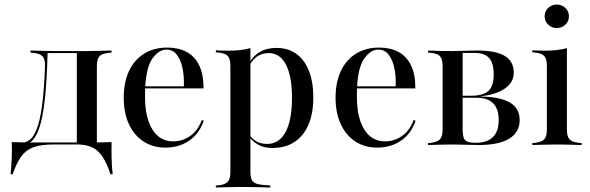

<svg xmlns="http://www.w3.org/2000/svg" viewBox="-20 -636 2588 842"><path d="M214.5 -2.4Q159.7 -2.4 126.6 9.7Q93.5 21.8 73 50.4Q52.4 79 35.5 128.2H26.6Q29.8 91.9 31.5 56.9Q33.1 21.8 31.5 -12.9Q51.6 -12.1 73.4 -11.7Q95.2 -11.3 115.3 -11.3H214.5H333.1V-2.4ZM67.7 1.6 69.4 -8.9Q90.3 -8.9 108.5 -21.4Q126.6 -33.9 140.7 -69Q154.8 -104 164.1 -170.6Q173.4 -237.1 177.4 -346Q178.2 -376.6 166.5 -389.1Q154.8 -401.6 126.6 -404L113.7 -405.6V-414.5Q143.5 -413.7 169 -412.9Q194.4 -412.1 221.8 -412.1H223.4H361.3Q388.7 -412.1 414.1 -412.9Q439.5 -413.7 469.4 -414.5V-405.6L456.5 -404Q427.4 -401.6 416.1 -389.1Q404.8 -376.6 404.8 -346V-207.3H316.9V-405.6L320.2 -403.2H184.7L188.7 -404.8Q185.5 -275.8 176.2 -196Q166.9 -116.1 151.6 -73Q136.3 -29.8 115.3 -14.1Q94.4 1.6 67.7 1.6ZM316.9 -2.4V-207.3H404.8V-2.4ZM316.9 -2.4 317.7 -10.5 387.9 -11.3H323.4H384.7Q405.6 -11.3 427 -11.7Q448.4 -12.1 469.4 -12.9Q468.5 21.8 469.4 56.9Q470.2 91.9 474.2 128.2H464.5Q448.4 79 429.4 50.8Q410.5 22.6 384.7 10.5Q358.9 -1.6 323.4 -2.4Z M704.8 11.3Q650.8 11.3 609.7 -15.3Q568.5 -41.9 545.6 -91.1Q522.6 -140.3 522.6 -207.3Q522.6 -275 545.6 -324.2Q568.5 -373.4 611.7 -400.4Q654.8 -427.4 713.7 -427.4Q761.3 -427.4 797.2 -408.9Q833.1 -390.3 852.8 -350.8Q872.6 -311.3 872.6 -248.4H583.1L582.3 -257.3H786.3Q787.9 -301.6 780.2 -337.9Q772.6 -374.2 755.2 -396.4Q737.9 -418.5 709.7 -418.5Q677.4 -418.5 649.6 -381Q621.8 -343.5 616.9 -255.6V-254Q616.1 -242.7 616.1 -231.5Q616.1 -220.2 616.1 -209.7Q616.1 -120.2 648.4 -68.1Q680.6 -16.1 739.5 -16.1Q779.8 -16.1 813.3 -39.1Q846.8 -62.1 865.3 -109.7L873.4 -106.5Q854.8 -50.8 810.5 -19.8Q766.1 11.3 704.8 11.3Z M1034.7 183.9Q1006.5 183.9 981.5 184.7Q956.5 185.5 926.6 186.3V177.4L939.5 176.6Q967.7 173.4 979 160.9Q990.3 148.4 990.3 117.7V-207.3H1078.2V117.7Q1078.2 137.9 1083.1 150Q1087.9 162.1 1100.4 167.7Q1112.9 173.4 1133.9 175L1165.3 177.4V186.3Q1141.9 185.5 1120.2 185.1Q1098.4 184.7 1077.8 184.3Q1057.3 183.9 1034.7 183.9ZM1192.7 -425.8Q1243.5 -425.8 1279.4 -400Q1315.3 -374.2 1334.7 -325.4Q1354 -276.6 1354 -208.1Q1354 -138.7 1332.7 -89.1Q1311.3 -39.5 1271.4 -13.3Q1231.5 12.9 1175 12.9Q1132.3 12.9 1104 -6.5Q1075.8 -25.8 1068.5 -46L1071.8 -51.6Q1078.2 -33.9 1099.2 -19.4Q1120.2 -4.8 1151.6 -4.8Q1204 -4.8 1232.3 -56.9Q1260.5 -108.9 1260.5 -207.3Q1260.5 -300.8 1234.3 -352Q1208.1 -403.2 1158.9 -403.2Q1126.6 -403.2 1104 -385.9Q1081.5 -368.5 1069.4 -338.7L1066.1 -343.5Q1079 -379.8 1111.3 -402.8Q1143.5 -425.8 1192.7 -425.8ZM990.3 -207.3V-346.8Q990.3 -377.4 979.4 -389.9Q968.5 -402.4 937.9 -405.6L926.6 -406.5V-415.3Q945.2 -414.5 957.7 -414.1Q970.2 -413.7 982.3 -413.7Q1009.7 -413.7 1033.9 -416.5Q1058.1 -419.4 1078.2 -425V-415.3V-207.3Z M1633.9 11.3Q1579.8 11.3 1538.7 -15.3Q1497.6 -41.9 1474.6 -91.1Q1451.6 -140.3 1451.6 -207.3Q1451.6 -275 1474.6 -324.2Q1497.6 -373.4 1540.7 -400.4Q1583.9 -427.4 1642.7 -427.4Q1690.3 -427.4 1726.2 -408.9Q1762.1 -390.3 1781.9 -350.8Q1801.6 -311.3 1801.6 -248.4H1512.1L1511.3 -257.3H1715.3Q1716.9 -301.6 1709.3 -337.9Q1701.6 -374.2 1684.3 -396.4Q1666.9 -418.5 1638.7 -418.5Q1606.5 -418.5 1578.6 -381Q1550.8 -343.5 1546 -255.6V-254Q1545.2 -242.7 1545.2 -231.5Q1545.2 -220.2 1545.2 -209.7Q1545.2 -120.2 1577.4 -68.1Q1609.7 -16.1 1668.5 -16.1Q1708.9 -16.1 1742.3 -39.1Q1775.8 -62.1 1794.4 -109.7L1802.4 -106.5Q1783.9 -50.8 1739.5 -19.8Q1695.2 11.3 1633.9 11.3Z M1965.3 -2.4Q1937.9 -2.4 1912.5 -1.6Q1887.1 -0.8 1857.3 0V-8.9L1870.2 -9.7Q1898.4 -12.9 1909.7 -25.4Q1921 -37.9 1921 -68.5V-346Q1921 -376.6 1909.7 -389.1Q1898.4 -401.6 1870.2 -404L1857.3 -405.6V-414.5Q1887.1 -412.9 1912.1 -412.5Q1937.1 -412.1 1965.3 -412.1H1963.7Q1991.1 -412.1 2019 -413.3Q2046.8 -414.5 2071.8 -414.5Q2154 -414.5 2193.5 -390.7Q2233.1 -366.9 2233.1 -316.9Q2233.1 -275 2194.4 -248Q2155.6 -221 2087.1 -213.7V-212.9Q2173.4 -211.3 2216.1 -186.3Q2258.9 -161.3 2258.9 -109.7Q2258.9 -55.6 2212.9 -27.8Q2166.9 0 2079 0Q2053.2 0 2024.2 -1.2Q1995.2 -2.4 1966.1 -2.4ZM2008.9 -69.4Q2008.9 -44.4 2013.7 -31.5Q2018.5 -18.5 2031.9 -14.1Q2045.2 -9.7 2071 -9.7H2066.1Q2116.1 -9.7 2141.5 -34.7Q2166.9 -59.7 2166.9 -108.9Q2166.9 -158.9 2142.7 -183.1Q2118.5 -207.3 2068.5 -207.3H1985.5V-216.1H2045.2Q2100 -216.1 2122.6 -237.9Q2145.2 -259.7 2145.2 -309.7Q2145.2 -358.9 2125 -381.5Q2104.8 -404 2060.5 -404H2007.3L2008.9 -405.6Z M2378.2 -207.3V-346.8Q2378.2 -377.4 2367.3 -389.9Q2356.5 -402.4 2325.8 -405.6L2314.5 -406.5V-415.3Q2333.1 -414.5 2345.6 -414.1Q2358.1 -413.7 2370.2 -413.7Q2397.6 -413.7 2421.8 -416.5Q2446 -419.4 2466.1 -425V-415.3V-207.3ZM2422.6 -2.4Q2394.4 -2.4 2369.4 -1.6Q2344.4 -0.8 2314.5 0V-8.9L2327.4 -9.7Q2355.6 -12.9 2366.9 -25.4Q2378.2 -37.9 2378.2 -68.5V-207.3H2466.1V-68.5Q2466.1 -37.9 2477.4 -25.4Q2488.7 -12.9 2516.9 -9.7L2530.6 -8.9V0Q2500 -0.8 2475 -1.6Q2450 -2.4 2422.6 -2.4ZM2421.8 -512.9Q2400.8 -512.9 2384.7 -527.4Q2368.5 -541.9 2368.5 -564.5Q2368.5 -587.1 2384.3 -601.6Q2400 -616.1 2421.8 -616.1Q2442.7 -616.1 2458.9 -601.6Q2475 -587.1 2475 -564.5Q2475 -541.9 2458.9 -527.4Q2442.7 -512.9 2421.8 -512.9Z"/></svg>

Font: Playfair 144pt SemiCondensed Medium
Style: Regular
Weight: 500
Width: 4
Designer: Claus Eggers Sørensen
Foundry: Claus Eggers Sørensen
Version: Version 2.203